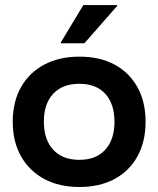

<svg xmlns="http://www.w3.org/2000/svg" viewBox="-20 -736 632 766"><path d="M296.7 10Q215.8 10 156.2 -22.1Q96.7 -54.2 63.8 -112.5Q30.8 -170.8 30.8 -250Q30.8 -330 63.8 -388.3Q96.7 -446.7 156.7 -478.3Q216.7 -510 296.7 -510Q378.3 -510 437.1 -478.3Q495.8 -446.7 528.3 -388.3Q560.8 -330 560.8 -250Q560.8 -170.8 528.3 -112.1Q495.8 -53.3 436.7 -21.7Q377.5 10 296.7 10ZM296.7 -98.3Q363.3 -98.3 400 -138.8Q436.7 -179.2 436.7 -250Q436.7 -321.7 400 -361.7Q363.3 -401.7 296.7 -401.7Q229.2 -401.7 192.1 -361.7Q155 -321.7 155 -250.8Q155 -179.2 192.1 -138.8Q229.2 -98.3 296.7 -98.3ZM222.5 -563.3V-566.7L312.5 -715.8H447.5V-712.5L316.7 -563.3Z"/></svg>

Font: Funnel Display Light SemiBold
Style: Regular
Weight: 600
Version: Version 1.000